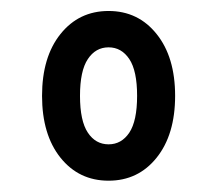

<svg xmlns="http://www.w3.org/2000/svg" viewBox="-20 -808 394 348"><path d="M263.9 -522.2Q230.5 -480.5 176.8 -480.5Q123 -480.5 89.6 -522.2Q56.2 -564 56.2 -634.3Q56.2 -704.6 89.6 -746.3Q123 -788.1 176.8 -788.1Q230.5 -788.1 263.9 -746.3Q297.4 -704.6 297.4 -634.3Q297.4 -564 263.9 -522.2ZM139.2 -567.6Q153.3 -546.4 176.8 -546.4Q200.2 -546.4 214.4 -567.6Q228.5 -588.9 228.5 -634.3Q228.5 -679.7 214.4 -700.9Q200.2 -722.2 176.8 -722.2Q153.3 -722.2 139.2 -700.9Q125 -679.7 125 -634.3Q125 -588.9 139.2 -567.6Z"/></svg>

Font: Voltaire
Style: Regular
Weight: 400
Designer: Yvonne Schttler
Foundry: Yvonne Schttler
Version: Version 1.003